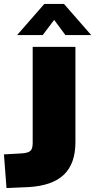

<svg xmlns="http://www.w3.org/2000/svg" viewBox="-21 -943 483 975"><path d="M-1 -159 88 -164Q121 -166 133 -176.5Q145 -187 145 -217V-705H362V-221Q362 -112 303.5 -56Q245 0 125 7L12 12ZM66 -765 204 -923H304L442 -765H311L254 -842L196 -765Z"/></svg>

Font: Nunito Sans Heavy
Style: Regular
Weight: 400
Designer: Vernon Adams
Foundry: Vernon Adams
Version: Version 2.500